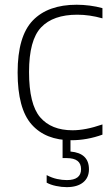

<svg xmlns="http://www.w3.org/2000/svg" viewBox="-20 -568 459 790"><path d="M273.5 9Q167.5 9 110 -56Q52.5 -121 52.5 -270Q52.5 -419 115 -483.8Q177.5 -548.5 295.5 -548.5Q321.5 -548.5 349 -545Q376.5 -541.5 401.5 -534.5V-492.5Q348.5 -507.5 298 -507.5Q198.5 -507.5 149 -455.2Q99.5 -403 99.5 -272Q99.5 -139 145.2 -85.5Q191 -32 278.5 -32Q305 -32 335 -37.8Q365 -43.5 401.5 -56V-14Q338 9 273.5 9ZM254.5 202Q233.5 202 210.8 197.2Q188 192.5 172 183.5V152.5Q194 164 215 168.5Q236 173 255 173Q313.5 173 313.5 128Q313.5 82.5 254.5 82.5H237.5V-10H270V55.5Q346 62 346 128.5Q346 163 322 182.5Q298 202 254.5 202Z"/></svg>

Font: Encode Sans XLt
Style: Regular
Weight: 200
Designer: Multiple Designers
Foundry: Impallari Type
Version: Version 3.002; ttfautohint (v1.8.3) -l 8 -r 50 -G 200 -x 14 